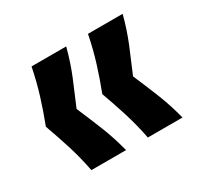

<svg xmlns="http://www.w3.org/2000/svg" viewBox="-91 -568 619 595"><g transform="rotate(-30 219.0 -270.5)"><path d="M81 -85Q71 -136 56.5 -182Q42 -228 26 -272Q43 -316 57 -361Q71 -406 81 -456H205Q192 -406 173.5 -361Q155 -316 136 -272Q155 -228 173.5 -182Q192 -136 205 -85ZM283 -85Q273 -136 258.5 -182Q244 -228 228 -272Q245 -316 259 -361Q273 -406 283 -456H407Q394 -406 375.5 -361Q357 -316 338 -272Q357 -228 375.5 -182Q394 -136 407 -85Z"/></g></svg>

Font: Bricolage Grotesque 24pt SemiBold
Style: Regular
Weight: 600
Designer: Mathieu Triay
Foundry: Atelier Triay
Version: Version 1.001;gftools[0.9.33.dev8+g029e19f]